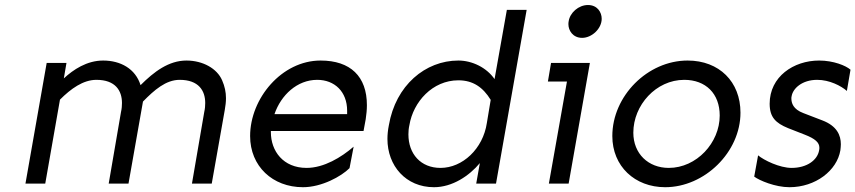

<svg xmlns="http://www.w3.org/2000/svg" viewBox="-20 -743 3462 777"><path d="M168.9 -488.3 83 0H163.1L222.7 -339.8C266.6 -383.8 316.4 -419.9 370.1 -419.9C447.3 -419.9 473.6 -376 473.6 -326.2C473.6 -315.4 472.7 -302.7 469.7 -290L419.9 0H500L558.6 -332C604.5 -378.9 651.4 -419.9 707 -419.9C784.2 -419.9 810.5 -376 810.5 -326.2C810.5 -315.4 809.6 -302.7 806.6 -290L756.8 0H836.9L889.6 -297.9C892.6 -314.5 894.5 -331.1 894.5 -345.7C894.5 -370.1 889.6 -393.6 878.9 -418C858.4 -465.8 800.8 -498 734.4 -498C663.1 -498 603.5 -453.1 548.8 -398.4C528.3 -464.8 467.8 -498 397.5 -498C331.1 -498 276.4 -460.9 238.3 -425.8L249 -488.3Z M1263.7 -419.9C1334 -419.9 1384.8 -372.1 1384.8 -294.9V-281.2H1090.8C1117.2 -358.4 1182.6 -419.9 1263.7 -419.9ZM1277.3 -498C1120.1 -498 992.2 -344.7 992.2 -192.4C992.2 -70.3 1083 14.6 1206.1 14.6C1282.2 14.6 1361.3 -29.3 1394.5 -62.5L1411.1 -149.4C1361.3 -106.4 1291 -63.5 1220.7 -63.5C1126 -63.5 1076.2 -131.8 1076.2 -208V-212.9H1451.2L1460 -260.7C1462.9 -280.3 1464.8 -298.8 1464.8 -317.4C1464.8 -433.6 1398.4 -498 1277.3 -498Z M1835 -418C1894.5 -418 1934.6 -389.6 1965.8 -338.9L1950.2 -245.1C1934.6 -140.6 1851.6 -63.5 1762.7 -63.5C1682.6 -63.5 1632.8 -120.1 1632.8 -199.2C1632.8 -210.9 1633.8 -223.6 1636.7 -236.3C1652.3 -331.1 1730.5 -418 1835 -418ZM1981.4 -422.9C1949.2 -469.7 1890.6 -498 1835 -498C1701.2 -498 1581.1 -397.5 1553.7 -236.3C1549.8 -216.8 1547.9 -198.2 1547.9 -180.7C1547.9 -72.3 1622.1 14.6 1736.3 14.6C1810.5 14.6 1878.9 -31.2 1921.9 -83L1907.2 0H1987.3L2111.3 -703.1H2031.2Z M2359.4 -722.7C2321.3 -722.7 2286.1 -691.4 2281.2 -656.2C2280.3 -652.3 2280.3 -648.4 2280.3 -644.5C2280.3 -620.1 2297.9 -589.8 2335.9 -589.8C2375 -589.8 2415 -627 2415 -667C2415 -693.4 2397.5 -722.7 2359.4 -722.7ZM2210 -488.3 2197.3 -413.1H2274.4L2201.2 0H2281.2L2367.2 -488.3Z M2762.7 -498C2600.6 -498 2458 -354.5 2458 -192.4C2458 -70.3 2548.8 14.6 2671.9 14.6C2831.1 14.6 2976.6 -127 2976.6 -287.1C2976.6 -412.1 2890.6 -498 2762.7 -498ZM2749 -419.9C2835.9 -419.9 2892.6 -364.3 2892.6 -275.4C2892.6 -165 2798.8 -63.5 2686.5 -63.5C2603.5 -63.5 2543 -121.1 2543 -206.1C2543 -317.4 2634.8 -419.9 2749 -419.9Z M3294.9 -498C3191.4 -498 3094.7 -432.6 3094.7 -323.2C3094.7 -268.6 3119.1 -245.1 3168.9 -224.6L3236.3 -198.2C3279.3 -181.6 3295.9 -166 3295.9 -145.5C3295.9 -142.6 3295.9 -138.7 3294.9 -134.8C3288.1 -94.7 3245.1 -63.5 3183.6 -63.5C3134.8 -63.5 3071.3 -94.7 3047.9 -114.3L3032.2 -28.3C3052.7 -12.7 3117.2 14.6 3174.8 14.6C3280.3 14.6 3367.2 -52.7 3380.9 -134.8C3381.8 -143.6 3382.8 -151.4 3382.8 -159.2C3382.8 -195.3 3367.2 -233.4 3307.6 -255.9L3231.4 -285.2C3189.5 -300.8 3182.6 -326.2 3182.6 -344.7C3182.6 -347.7 3182.6 -350.6 3183.6 -353.5C3188.5 -384.8 3225.6 -419.9 3287.1 -419.9C3336.9 -419.9 3383.8 -395.5 3407.2 -375L3421.9 -460.9C3403.3 -477.5 3352.5 -498 3294.9 -498Z"/></svg>

Font: Sen-gleads
Style: Italic
Weight: 400
Designer: Kosal Sen, Philatype
Foundry: Philatype
Version: Version 1.004; ttfautohint (v1.8.3)